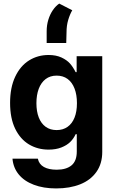

<svg xmlns="http://www.w3.org/2000/svg" viewBox="-20 -845 648 1075"><path d="M49.9 43.5H191.9Q198.5 74.7 225.9 90Q253.2 105.2 297.7 105.2Q350.9 105.2 380.4 80.9Q409.9 56.5 409.9 3.7V-93.8H403.6Q392.2 -68.7 373.2 -50.1Q354.3 -31.5 323.6 -19.4Q292.9 -7.3 252.1 -7.3Q191 -7.3 142.2 -36.5Q93.4 -65.8 64.9 -124.4Q36.5 -183.1 36.5 -268.6Q36.5 -355.3 65.3 -415.9Q94.1 -476.5 142.9 -506.8Q191.6 -537.1 252 -537.1Q293.9 -537.1 324.1 -523.1Q354.3 -509 371.6 -489.6Q388.8 -470.1 403.4 -441.3H409.1V-530.3H552.5V5.8Q552.5 71.2 519.9 117.4Q487.4 163.5 429.3 186.8Q371.2 210 294.4 210Q223.2 210 169.2 189.4Q115.1 168.9 84.7 131.4Q54.2 94 49.9 43.5ZM410.8 -267.3Q410.8 -314.4 397.3 -349.3Q383.9 -384.2 358.5 -402.9Q333.1 -421.6 297 -421.6Q260.9 -421.6 235.5 -402.3Q210.2 -382.9 197 -348.1Q183.9 -313.2 183.9 -267.3Q183.9 -221.1 197 -187.4Q210.2 -153.7 235.5 -135.2Q260.9 -116.7 297 -116.7Q332.7 -116.7 358.3 -134.8Q383.9 -152.8 397.3 -186.6Q410.8 -220.3 410.8 -267.3ZM311.7 -824.9 384.6 -787.5Q371.2 -764.7 361.8 -733.1Q352.5 -701.6 352.5 -664.3L350.9 -604.3H241.3V-669.8Q241.3 -704.4 250.7 -734.8Q260.1 -765.2 276.1 -788.5Q292.2 -811.8 311.7 -824.9Z"/></svg>

Font: WEMIX Pretendard Variable
Style: Regular
Weight: 400
Designer: Base glyphs from Inter by Rasmus Andersson; Hangeul glyphs from Noto Sans CJK(Source Han Sans) by Jang Soo-young and Kan
Foundry: Kil Hyung-jin
Version: Version 1.000;Glyphs 3.2 (3208)